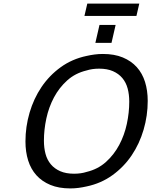

<svg xmlns="http://www.w3.org/2000/svg" viewBox="-20 -1039 844 1071"><path d="M372 12Q308 12 261 -7.5Q214 -27 183 -61.5Q152 -96 137 -144Q122 -192 122 -250Q122 -332 145 -410.5Q168 -489 211.5 -553.5Q255 -618 318.5 -664Q382 -710 463 -727Q485 -732 507.5 -735Q530 -738 554 -738Q618 -738 665 -718.5Q712 -699 743 -664.5Q774 -630 789 -582Q804 -534 804 -476Q804 -394 781 -315.5Q758 -237 714.5 -172.5Q671 -108 607.5 -62Q544 -16 463 1Q441 6 418.5 9Q396 12 372 12ZM463 -80Q526 -95 571 -135.5Q616 -176 645 -230.5Q674 -285 687.5 -348Q701 -411 701 -472Q701 -512 692 -545.5Q683 -579 662.5 -603.5Q642 -628 610 -642Q578 -656 533 -656Q494 -656 463 -646Q400 -631 355 -590.5Q310 -550 281 -495.5Q252 -441 238.5 -378Q225 -315 225 -254Q225 -214 234 -180.5Q243 -147 263.5 -122.5Q284 -98 316 -84Q348 -70 393 -70Q432 -70 463 -80ZM512 -800 535 -900H625L602 -800ZM451 -950 467 -1019H757L741 -950Z"/></svg>

Font: Perun
Style: Italic
Weight: 400
Italic angle: -12°
Foundry: Copyright (c) Stefan Peev, Context Ltd, 2016
Version: Version 1.027